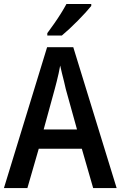

<svg xmlns="http://www.w3.org/2000/svg" viewBox="-20 -955 613 975"><path d="M453.1 0 395.5 -199.7H176.8L119.1 0H0L219.2 -715.3H352.1L572.3 0ZM371.1 -297.4 314 -502.9Q310.5 -519.5 305.2 -541Q299.8 -562.5 294.4 -584Q289.1 -605.5 285.6 -622.1Q282.7 -604 277.8 -582.5Q272.9 -561 267.8 -540.3Q262.7 -519.5 258.3 -503.9L201.7 -297.4ZM443.4 -934.6V-924.8Q432.1 -910.6 414.1 -890.9Q396 -871.1 374.8 -849.6Q353.5 -828.1 332.3 -808.3Q311 -788.6 293.9 -774.4H220.2V-786.6Q237.3 -809.6 255.1 -835Q272.9 -860.4 289.1 -886.2Q305.2 -912.1 317.4 -934.6Z"/></svg>

Font: Open Sans SemiCondensed SemiBold
Style: Regular
Weight: 600
Width: 4
Designer: Monotype Design Team
Foundry: Monotype Imaging Inc.
Version: Version 3.000